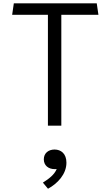

<svg xmlns="http://www.w3.org/2000/svg" viewBox="-20 -750 660 1146"><path d="M346 0V-661.5H567.5L557.5 -730H62.5L52.5 -661.5H266V0ZM236 340 266.5 376.5C323 346 376.5 290 376.5 221C376.5 167 344 142.5 305.5 142.5C270 142.5 241.5 163.5 241.5 201C241.5 237 268 259.5 307 259.5C310.5 259.5 314.5 259.5 318.5 259C304 293 272.5 317 236 340Z"/></svg>

Font: Monaspace Argon Light
Style: Regular
Weight: 300
Designer: Riley Cran & the Lettermatic Team
Foundry: Lettermatic
Version: Version 1.000 (Monaspace Argon)